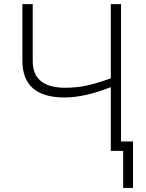

<svg xmlns="http://www.w3.org/2000/svg" viewBox="-20 -734 710 934"><path d="M293.9 -259.8Q88.9 -259.8 88.9 -439V-713.9H139.2V-437Q139.2 -307.1 297.9 -307.1Q344.7 -307.1 391.6 -315.7Q438.5 -324.2 519 -353V-713.9H568.8V-45.9H627V180.2H579.1V0H519V-310.1Q391.6 -259.8 293.9 -259.8Z"/></svg>

Font: OpenSans-Light
Style: Regular
Weight: 300
Foundry: Ascender Corporation
Version: Version 1.10